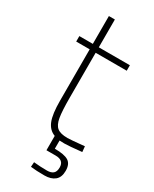

<svg xmlns="http://www.w3.org/2000/svg" viewBox="-220 -718 783 974"><g transform="rotate(30 171.0 -231.0)"><path d="M311 127Q311 165 289 183Q267 201 229 201Q180 201 148 197L150 169Q188 173 228 173Q251 173 263.5 162.5Q276 152 276 127Q276 85 228 85H174V1Q139 -12 123.5 -50.5Q108 -89 108 -168V-468H29V-500H108V-663H143V-500H325V-468H143V-206Q143 -127 149.5 -89.5Q156 -52 175 -37Q194 -22 235 -22Q253 -22 333 -30L336 2Q261 10 235 10Q216 10 207 9V57Q263 57 287 72Q311 87 311 127Z"/></g></svg>

Font: Cairo ExtraLight
Style: Regular
Weight: 275
Designer: Mohamed Gaber, Accademia di Belle Arti di Urbino and others
Foundry: Kief Type Foundry, Accademia di Belle Arti di Urbino and others
Version: Version 3.011